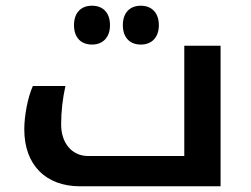

<svg xmlns="http://www.w3.org/2000/svg" viewBox="-20 -652 877 672"><path d="M302 -496C340 -496 365 -521 365 -564C365 -607 341 -632 302 -632C264 -632 239 -608 239 -564C239 -520 264 -496 302 -496ZM473 -496C512 -496 536 -522 536 -564C536 -606 512 -632 473 -632C434 -632 410 -607 410 -564C410 -521 434 -496 473 -496ZM260 0H752V-492H625V-106H288C232 -106 194 -151 194 -216C194 -261 199 -306 209 -351H95C77 -311 65 -247 65 -199C65 -75 140 0 260 0Z"/></svg>

Font: Noto Kufi Arabic SemiBold
Style: Regular
Weight: 600
Designer: Monotype Design Team, David Williams, Khaled Hosny
Foundry: Google LLC
Version: Version 2.109